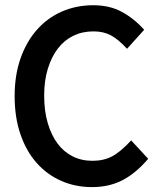

<svg xmlns="http://www.w3.org/2000/svg" viewBox="-20 -703 611 749"><path d="M37.1 -328.1Q37.1 -409.7 60.1 -475.1Q83 -540.5 124 -586.9Q165 -633.3 221.4 -658Q277.8 -682.6 343.8 -682.6Q407.7 -682.6 455.3 -656.7Q502.9 -630.9 542.5 -586.9L475.6 -512.7Q440.9 -550.3 412.1 -565.4Q383.3 -580.6 344.7 -580.6Q301.3 -580.6 266.1 -563.5Q231 -546.4 206.1 -514.2Q181.2 -481.9 166.7 -435.3Q152.3 -388.7 152.3 -330.1Q152.3 -270 166.3 -222.9Q180.2 -175.8 204.3 -143.3Q228.5 -110.8 262.9 -93.3Q297.4 -75.7 340.8 -75.7Q384.8 -75.7 417.7 -93.3Q450.7 -110.8 491.7 -155.3L558.1 -83.5Q509.3 -26.4 457.3 0.2Q405.3 26.9 338.9 26.9Q273.9 26.9 218.5 2.4Q163.1 -22 122.6 -67.9Q82 -113.8 59.6 -179.7Q37.1 -245.6 37.1 -328.1Z"/></svg>

Font: Pyidaungsu
Style: Bold
Weight: 700
Designer: Sun Tun
Foundry: MCF
Version: Version 2.005 July 4, 2018; ttfautohint (v1.8.1)